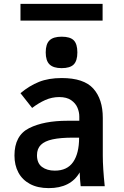

<svg xmlns="http://www.w3.org/2000/svg" viewBox="-20 -959 640 989"><path d="M54.5 -158Q54.5 -261 130.2 -299Q206 -337 327.5 -337H388.5V-359Q388.5 -381.5 379 -404.2Q369.5 -427 346.5 -443Q323.5 -459 285 -459Q247.5 -459 213.2 -443.8Q179 -428.5 145.5 -403L85.5 -479Q131.5 -517.5 180.8 -537.2Q230 -557 298 -557Q412 -557 460.8 -502.5Q509.5 -448 509.5 -352V-158Q509.5 -95 519.5 0H395.5Q392 -30.5 390.5 -71Q344 10 231 10Q174 10 134.2 -11.5Q94.5 -33 74.5 -70.8Q54.5 -108.5 54.5 -158ZM387.5 -250H356.5Q291.5 -250 251 -241.2Q210.5 -232.5 190.5 -212.8Q170.5 -193 170.5 -159.5Q170.5 -118.5 196.2 -99.2Q222 -80 262.5 -80Q326 -80 356.8 -124.5Q387.5 -169 387.5 -250ZM215.5 -689Q215.5 -732 235 -751Q254.5 -770 297.5 -770Q341.5 -770 360 -751.2Q378.5 -732.5 378.5 -689Q378.5 -646 359.8 -627Q341 -608 297.5 -608Q255 -608 235.2 -627.2Q215.5 -646.5 215.5 -689ZM85.5 -939H508.5V-853H85.5Z"/></svg>

Font: JuliaMono
Style: Bold
Weight: 700
Monospace: yes
Designer: cormullion
Foundry: corm
Version: Version 0.055; ttfautohint (v1.8.4)